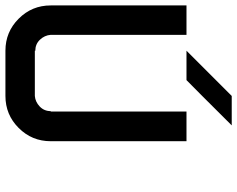

<svg xmlns="http://www.w3.org/2000/svg" viewBox="-103 -770 873 707"><g transform="rotate(90 333.5 -416.5)"><path d="M333.3 -108.3Q355 -110 372.1 -126.2Q389.2 -142.5 389.2 -166.7H390.8V-666.7H500V-166.7Q500 -97.5 451.2 -48.8Q402.5 0 333.3 0H166.7Q97.5 0 48.8 -48.8Q0 -97.5 0 -166.7V-666.7H108.3V-166.7Q110 -144.2 126.2 -127.1Q142.5 -110 166.7 -110V-108.3ZM441.7 -833.3Q309.2 -700 275 -666.7H166.7L333.3 -833.3Z"/></g></svg>

Font: 0xA000-Squareish-Mono
Style: Squareish-Mono-Bold
Weight: 700
Version: Version 0.1